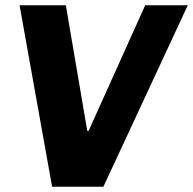

<svg xmlns="http://www.w3.org/2000/svg" viewBox="-20 -706 730 726"><path d="M177 0 54 -686H229L310 -211H315L529 -686H690L371 0Z"/></svg>

Font: Chivo Medium
Style: Bold Italic
Weight: 700
Italic angle: -8.05°
Version: Version 2.002